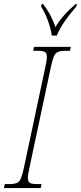

<svg xmlns="http://www.w3.org/2000/svg" viewBox="-43 -951 409 971"><path d="M-23 0 -19 -20H4Q29 -20 42.5 -26Q56 -32 63.5 -51Q71 -70 79 -108L185 -606Q189 -626 191.5 -639.5Q194 -653 194 -663Q194 -683 183.5 -688.5Q173 -694 148 -694H125L129 -714H315L311 -694H288Q263 -694 249.5 -688Q236 -682 228.5 -663.5Q221 -645 213 -606L107 -108Q98 -69 98 -51Q98 -32 108.5 -26Q119 -20 144 -20H167L163 0ZM219 -771Q214 -806 200 -845Q186 -884 165 -918L168 -931H174Q194 -907 211.5 -874Q229 -841 237 -814Q254 -843 281 -873.5Q308 -904 340 -931H346L343 -918Q309 -879 284 -843Q259 -807 244 -771Z"/></svg>

Font: Noto Serif ExtraCondensed Thin
Style: Italic
Weight: 100
Width: 2
Italic angle: -12°
Designer: Monotype Design Team
Foundry: Monotype Imaging Inc.
Version: Version 2.013